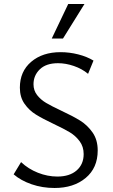

<svg xmlns="http://www.w3.org/2000/svg" viewBox="-20 -927 562 957"><path d="M248 -309Q193 -335 159 -356Q125 -377 102 -410Q79 -443 79 -490Q79 -571 135.5 -619Q192 -667 282 -667Q326 -667 369.5 -656Q413 -645 446 -625L419 -559Q389 -584 348.5 -598Q308 -612 269 -612Q210 -612 178.5 -581.5Q147 -551 147 -507Q147 -476 165 -453Q183 -430 210 -414Q237 -398 286 -375Q344 -348 380 -325.5Q416 -303 441.5 -266.5Q467 -230 467 -177Q467 -90 407 -40Q347 10 252 10Q191 10 137.5 -8.5Q84 -27 48 -58L85 -119Q121 -85 169 -66Q217 -47 266 -47Q327 -47 362 -77.5Q397 -108 397 -159Q397 -196 377 -223Q357 -250 328 -267.5Q299 -285 248 -309ZM320 -907H401L294 -735H238Z"/></svg>

Font: QiushuiShotai Bright
Style: Regular
Weight: 400
Designer: Christian Thalmann (Catharsis Fonts)
Version: Version 1.250;